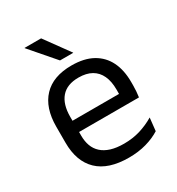

<svg xmlns="http://www.w3.org/2000/svg" viewBox="-167 -789 834 905"><g transform="rotate(-30 249.5 -336.0)"><path d="M271.1 11.1Q159.6 11.1 103 -43.4Q46.4 -97.8 46.4 -199.7V-286.6Q46.4 -389.4 99.1 -445.1Q151.7 -500.9 252.5 -500.9Q320.4 -500.9 366.1 -475.7Q411.7 -450.4 434.7 -403.9Q457.6 -357.4 457.6 -293V-274.8Q457.6 -259.1 456.4 -243Q455.2 -226.9 453 -211.4H378.7Q379.5 -235.6 379.7 -257.1Q379.9 -278.6 379.9 -296.4Q379.9 -341 365.6 -371.8Q351.4 -402.6 323.2 -418.8Q294.9 -435 252.5 -435Q189.4 -435 158 -398.5Q126.6 -362.1 126.6 -294.1V-247.4L127 -237.5V-190.8Q127 -160.4 136 -135.9Q145 -111.3 164.1 -93.8Q183.3 -76.2 213 -66.8Q242.8 -57.5 284.2 -57.5Q331.3 -57.5 372.3 -70Q413.3 -82.6 449.4 -104.2L441.8 -34Q409.6 -13.5 366.4 -1.2Q323.3 11.1 271.1 11.1ZM89.1 -211.4V-272.7H435.9V-211.4ZM192.7 -683.1 289.6 -549.7V-548.4H217.9L102.7 -681.7V-683.1Z"/></g></svg>

Font: Anek Gurmukhi Medium
Style: Regular
Weight: 500
Designer: Sarang Kulkarni (Gurmukhi), Yesha Goshar (Latin)
Foundry: Ek Type
Version: Version 1.003